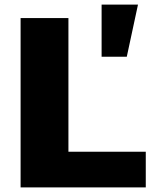

<svg xmlns="http://www.w3.org/2000/svg" viewBox="-20 -819 670 839"><path d="M424 -799H583L534 -571H424ZM70 -740H279V-156H617V0H70Z"/></svg>

Font: Encode Sans Wide
Style: ExtraBold
Weight: 800
Designer: Pablo Impallari, Andres Torresi
Foundry: Pablo Impallari, Andres Torresi
Version: Version 1.000; ttfautohint (v1.00) -l 8 -r 50 -G 200 -x 14 -